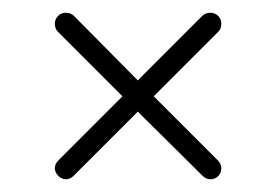

<svg xmlns="http://www.w3.org/2000/svg" viewBox="-20 -426 433 301"><path d="M83 -145Q79 -145 75 -147.5Q71 -150 68.5 -154Q66 -158 66 -162Q66 -169 71 -174L172 -275L71 -376Q66 -381 66 -389Q66 -396 71 -401Q76 -406 83 -406Q91 -406 96 -401L196 -300L297 -401Q302 -406 310 -406Q317 -406 322 -401Q327 -396 327 -389Q327 -381 322 -376L221 -275L322 -174Q327 -169 327 -162Q327 -158 325 -154Q323 -150 319 -147.5Q315 -145 310 -145Q303 -145 298 -150L196 -251L95 -150Q90 -145 83 -145Z"/></svg>

Font: Dosis ExtraLight
Style: Regular
Weight: 250
Designer: EdgarTolentino, PabloImpallari, IginoMarini
Foundry: EdgarTolentino, PabloImpallari, IginoMarini
Version: Version 3.001; ttfautohint (v1.8.2)